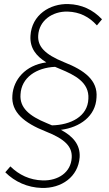

<svg xmlns="http://www.w3.org/2000/svg" viewBox="-20 -728 538 945"><path d="M185 197C283 200 365 142 372 46C376 -18 336 -59 280 -89C373 -101 451 -156 455 -248C462 -332 397 -382 295 -422C199 -461 165 -500 168 -553C172 -627 238 -673 313 -671C372 -669 418 -646 457 -603L482 -633C437 -681 381 -706 317 -708C226 -711 136 -655 130 -552C126 -491 159 -451 208 -421C104 -407 46 -335 41 -259C34 -176 99 -123 205 -81C302 -43 336 -5 333 48C329 121 266 162 190 160C126 158 74 133 31 91L6 120C53 167 116 195 185 197ZM81 -263C85 -347 160 -395 251 -399L277 -388C347 -359 420 -323 415 -242C412 -154 327 -113 236 -111L210 -122C124 -157 76 -198 81 -263Z"/></svg>

Font: Fixel Display ExtraLight
Style: Italic
Weight: 200
Italic angle: -10°
Designer: AlfaBravo + MacPaw
Foundry: Kyrylo Tkachov, Marchela Mozhyna, Serhii Makarenko, Maria Weinstein, Zakhar Kryvoshyya
Version: Version 1.210;Glyphs 3.2 (3217)